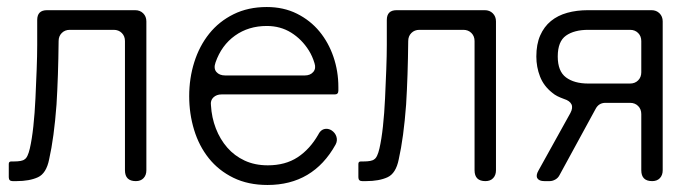

<svg xmlns="http://www.w3.org/2000/svg" viewBox="-20 -516 1983 547"><path d="M5 -11V-49Q5 -56 12 -56H19Q43 -56 50 -62Q59 -67 65 -93Q71 -119 75 -156Q79 -193 81 -236Q83 -279 84.5 -318.5Q86 -358 86 -388.5Q86 -419 86 -431V-459Q86 -487 114 -487H365Q379 -487 388 -478Q397 -469 397 -455V-31Q397 -17 389 -8.5Q381 0 367 0Q336 0 336 -31V-399Q336 -413 327 -422Q318 -431 304 -431H179Q165 -431 156 -422Q147 -413 147 -399Q146 -299 141 -218Q134 -124 120 -62Q112 -22 88 -11Q64 0 27 0H16Q5 0 5 -11Z M742 11Q687 11 645 -9.5Q603 -30 575 -65Q547 -100 533 -146Q519 -192 519 -242Q519 -293 533.5 -339Q548 -385 576 -420Q604 -455 645.5 -475.5Q687 -496 740 -496Q788 -496 826 -477Q864 -458 890 -426.5Q916 -395 930 -354Q944 -313 944 -268V-258Q944 -247 934 -247H611Q597 -247 588 -238.5Q579 -230 581 -216Q583 -181 595 -150Q607 -119 627.5 -95.5Q648 -72 677 -58.5Q706 -45 743 -45Q793 -45 828 -68Q863 -91 887 -133Q895 -149 910 -149Q917 -149 924 -145Q935 -138 938.5 -126.5Q942 -115 936 -104Q872 11 742 11ZM622 -301H848Q864 -301 872.5 -311Q881 -321 876 -336Q873 -346 869 -355Q865 -364 860 -372Q840 -404 809.5 -423Q779 -442 740 -442Q688 -442 649.5 -414.5Q611 -387 594 -338Q588 -321 596.5 -311Q605 -301 622 -301Z M1001 -11V-49Q1001 -56 1008 -56H1015Q1039 -56 1046 -62Q1055 -67 1061 -93Q1067 -119 1071 -156Q1075 -193 1077 -236Q1079 -279 1080.5 -318.5Q1082 -358 1082 -388.5Q1082 -419 1082 -431V-459Q1082 -487 1110 -487H1361Q1375 -487 1384 -478Q1393 -469 1393 -455V-31Q1393 -17 1385 -8.5Q1377 0 1363 0Q1332 0 1332 -31V-399Q1332 -413 1323 -422Q1314 -431 1300 -431H1175Q1161 -431 1152 -422Q1143 -413 1143 -399Q1142 -299 1137 -218Q1130 -124 1116 -62Q1108 -22 1084 -11Q1060 0 1023 0H1012Q1001 0 1001 -11Z M1514 -30 1605 -194Q1613 -209 1608 -219Q1603 -229 1587 -234Q1576 -238 1568 -242Q1560 -246 1553 -252Q1529 -271 1518.5 -298Q1508 -325 1508 -355Q1508 -390 1519 -415Q1530 -440 1549.5 -456Q1569 -472 1596 -479.5Q1623 -487 1655 -487H1836Q1850 -487 1859 -478Q1868 -469 1868 -455V-31Q1868 -17 1860 -8.5Q1852 0 1838 0Q1807 0 1807 -31V-191Q1807 -205 1798 -214Q1789 -223 1775 -223H1705Q1686 -223 1677 -206L1574 -17Q1570 -9 1562 -4.5Q1554 0 1546 0H1531Q1516 0 1511 -8Q1506 -16 1514 -30ZM1656 -278H1775Q1789 -278 1798 -287Q1807 -296 1807 -310V-399Q1807 -413 1798 -422Q1789 -431 1775 -431H1656Q1616 -431 1592.5 -414.5Q1569 -398 1569 -355Q1569 -313 1592.5 -295.5Q1616 -278 1656 -278Z"/></svg>

Font: Higure Gothic
Style: Regular
Weight: 400
Designer: Yoshimichi Ohira
Foundry: Positype
Version: Version 1.000